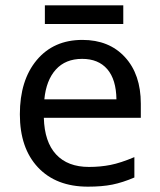

<svg xmlns="http://www.w3.org/2000/svg" viewBox="-20 -697 604 727"><path d="M313 9.8Q192.4 9.8 123.8 -63.2Q55.2 -136.2 55.2 -264.2Q55.2 -393.1 119.1 -469.5Q183.1 -545.9 292 -545.9Q393.1 -545.9 453.1 -480.7Q513.2 -415.5 513.2 -304.2V-251H146Q148.4 -159.7 192.4 -112.3Q236.3 -64.9 316.9 -64.9Q359.9 -64.9 398.4 -72.5Q437 -80.1 488.8 -102.1V-24.9Q444.3 -5.9 405.3 2Q366.2 9.8 313 9.8ZM291 -474.1Q228 -474.1 191.4 -433.6Q154.8 -393.1 147.9 -320.8H420.9Q419.9 -396 386.2 -435.1Q352.5 -474.1 291 -474.1ZM149.9 -676.8H446.8V-606H149.9Z"/></svg>

Font: Noto Sans Southeast Asian
Style: Regular
Weight: 400
Designer: Monotype Design Team
Foundry: Monotype Imaging Inc.
Version: Version 1.06 uh; ttfautohint (v1.4.1)